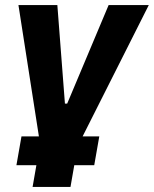

<svg xmlns="http://www.w3.org/2000/svg" viewBox="-20 -540 609 760"><path d="M134 0H65L45 114H124L109 200H259L274 114H353L373 0H307L569 -520H410L246 -130H237L207 -520H53Z"/></svg>

Font: Fixel Text 20240404
Style: Bold Italic
Weight: 700
Width: 4
Italic angle: -10°
Designer: AlfaBravo + MacPaw
Foundry: Kyrylo Tkachov, Marchela Mozhyna, Serhii Makarenko, Maria Weinstein, Zakhar Kryvoshyya
Version: Version 1.211;Glyphs 3.2 (3225)